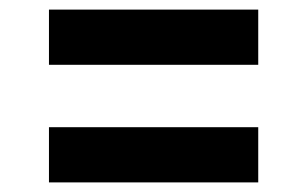

<svg xmlns="http://www.w3.org/2000/svg" viewBox="-20 -530 640 400"><path d="M82 -395V-510H518V-395ZM82 -150V-265H518V-150Z"/></svg>

Font: JetBrains Mono NL
Style: Bold
Weight: 700
Monospace: yes
Designer: Philipp Nurullin, Konstantin Bulenkov
Foundry: JetBrains
Version: Version 2.305; ttfautohint (v1.8.4.7-5d5b)